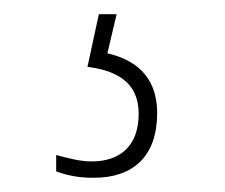

<svg xmlns="http://www.w3.org/2000/svg" viewBox="-20 -29 316 270"><path d="M112 221C167 221 201 191 201 130C201 75 166 54 131 46L144 -9H119L103 65C150 71 175 91 175 131C175 177 148 198 109 198C93 198 78 194 59 189V212C78 219 94 221 112 221Z"/></svg>

Font: Noto Serif Bengali Condensed Thin
Style: Regular
Weight: 100
Width: 3
Designer: Juan Bruce, Universal Thirst, Indian Type Foundry and the Monotype Design Team.
Foundry: Monotype Imaging Inc.
Version: Version 2.003